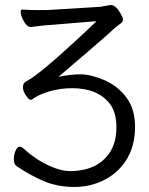

<svg xmlns="http://www.w3.org/2000/svg" viewBox="-20 -726 592 762"><path d="M212 -421Q259 -431 299.5 -431Q340 -431 393 -408.5Q446 -386 481 -340Q516 -294 516 -222.5Q516 -151 485 -97.5Q454 -44 398 -14Q342 16 275 16Q208 16 153 -7.5Q98 -31 44 -68Q35 -75 35 -94Q35 -113 42 -128.5Q49 -144 58 -144Q67 -144 83 -128.5Q99 -113 131 -92Q205 -47 258 -47Q311 -47 351.5 -65.5Q392 -84 417 -123Q442 -162 442 -221Q442 -280 416 -314Q368 -376 266 -376Q219 -376 175 -363Q131 -350 107 -331Q106 -330 100.5 -330Q95 -330 83 -347Q71 -364 71 -380Q71 -396 84 -403Q135 -429 291 -574Q328 -608 363 -642L181 -627Q160 -626 141.5 -623.5Q123 -621 104 -619H102Q84 -619 68 -654Q62 -669 62 -678.5Q62 -688 68 -688Q101 -686 126 -686H161Q172 -686 181 -687L378 -699L418 -706H422Q442 -704 461 -668Q468 -656 468 -647.5Q468 -639 459 -633L438 -617Q405 -586 325.5 -518Q246 -450 212 -421Z"/></svg>

Font: LXGW WenKai Lite
Style: Regular
Weight: 400
Designer: LXGW / Fontworks Inc.
Foundry: LXGW / Fontworks Inc.
Version: Version 1.511; March 25, 2025